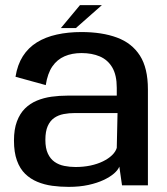

<svg xmlns="http://www.w3.org/2000/svg" viewBox="-20 -723 653 749"><path d="M248 6Q290.5 6 324.8 -1.5Q359 -9 384 -20.8Q409 -32.5 424.8 -46.2Q440.5 -60 445.5 -73L456 0H557V-374.5Q557 -457.5 525.8 -506.2Q494.5 -555 436.2 -576.5Q378 -598 297.5 -598Q245.5 -598 201.5 -588.2Q157.5 -578.5 124 -557.8Q90.5 -537 69.2 -503.8Q48 -470.5 40.5 -423.5L158.5 -391Q165.5 -436.5 184.2 -463.8Q203 -491 232 -503.5Q261 -516 298 -516Q338.5 -516 369.5 -502.8Q400.5 -489.5 418 -459.8Q435.5 -430 435.5 -380.5V-350H244Q212 -350 181.2 -345.8Q150.5 -341.5 124 -330.5Q97.5 -319.5 77.5 -299.8Q57.5 -280 46 -249.2Q34.5 -218.5 34.5 -174.5Q34.5 -129 46 -97Q57.5 -65 78 -45Q98.5 -25 125.5 -13.8Q152.5 -2.5 183.8 1.8Q215 6 248 6ZM274.5 -71.5Q252 -71.5 230.8 -75.8Q209.5 -80 193 -91.5Q176.5 -103 166.8 -123.8Q157 -144.5 157 -177.5Q157 -210.5 166.2 -231.2Q175.5 -252 191.5 -263Q207.5 -274 228.2 -278Q249 -282 272 -282H438.5L435.5 -146Q431 -131 417 -117.5Q403 -104 381.5 -93.5Q360 -83 332.8 -77.2Q305.5 -71.5 274.5 -71.5ZM217.5 -613.5H276L377.5 -703H292Z"/></svg>

Font: Anybody UltraCondensed Thin Medium
Style: Regular
Weight: 500
Version: Version 1.111